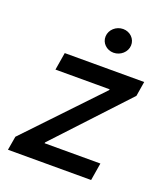

<svg xmlns="http://www.w3.org/2000/svg" viewBox="-138 -853 829 950"><g transform="rotate(20 276.0 -378.0)"><path d="M14.9 0H452.8L468 -92.3H174L175.4 -97.3L521 -468L533.7 -545.5H115.4L100.1 -453.1H385.7L384.2 -448.2L27.3 -72.8ZM277 -692.8C275.2 -658 304.3 -629.6 340.9 -629.6C377.8 -629.6 409.4 -658 410.9 -692.8C412.6 -728 383.5 -756.4 346.9 -756.4C310 -756.4 278.4 -728 277 -692.8Z"/></g></svg>

Font: Magic Ui Pro Medium
Style: Italic
Weight: 500
Italic angle: -9.39999°
Designer: Stefan Endress, Andreas Faust
Version: Version 1.000;FEAKit 1.0